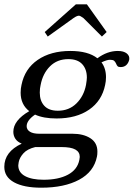

<svg xmlns="http://www.w3.org/2000/svg" viewBox="-41 -717 622 893"><path d="M181 -547 167 -568 312 -697H363L455 -568L433 -547L347 -633Q332 -644 326 -644Q317 -644 301 -633ZM560 -439Q556 -423 546 -414Q536 -405 520 -405Q510 -405 506 -409Q502 -413 499 -421Q495 -430 489.5 -434.5Q484 -439 470 -439Q457 -439 431 -427Q452 -399 452 -358Q452 -339 448 -322Q433 -248 373.5 -207Q314 -166 222 -166Q161 -166 122 -184Q83 -157 83 -130Q83 -114 98 -104.5Q113 -95 141 -95H296Q347 -95 379.5 -74Q412 -53 412 -12Q412 3 410 11Q396 82 327 119Q258 156 151 156Q70 156 24.5 131Q-21 106 -21 59Q-21 -11 60 -49Q40 -57 30.5 -71.5Q21 -86 21 -104Q21 -157 95 -200Q55 -231 55 -286Q55 -305 59 -322Q74 -397 134.5 -438.5Q195 -480 286 -480Q369 -480 412 -446Q458 -480 507 -480Q534 -480 548.5 -468.5Q563 -457 560 -439ZM363 -356Q363 -395 341.5 -418.5Q320 -442 277 -442Q225 -442 191.5 -408.5Q158 -375 148 -322Q144 -306 144 -286Q144 -248 165 -225Q186 -202 228 -202Q280 -202 314.5 -236Q349 -270 359 -322Q363 -346 363 -356ZM46 37Q44 47 44 52Q44 85 75.5 102Q107 119 162 119Q231 119 275 95.5Q319 72 328 27Q330 17 330 13Q330 -10 309.5 -21.5Q289 -33 245 -33H123Q86 -24 68 -4Q50 16 46 37Z"/></svg>

Font: Taviraj
Style: Italic
Weight: 400
Italic angle: -12°
Designer: Katatrad Team
Foundry: CadsonDemak
Version: Version 1.001